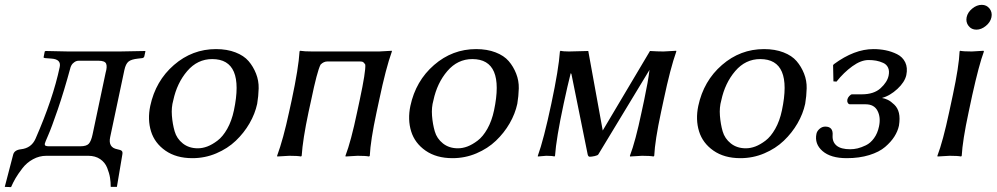

<svg xmlns="http://www.w3.org/2000/svg" viewBox="-23 -641 4101 790"><path d="M161.6 -50.8Q160.2 -43.5 164.6 -41.3Q168.9 -39.1 178.2 -39.1H307.1Q333 -39.1 342.5 -49.8Q352.1 -60.5 357.9 -87.9L411.6 -341.8Q418.9 -367.2 413.6 -379.2Q408.2 -391.1 382.3 -391.1H301.3Q291 -391.1 282.7 -385Q274.4 -378.9 271.5 -373.5Q268.6 -368.2 267.6 -365.2Q240.2 -264.6 214.6 -190.2Q189 -115.7 175.5 -85Q162.1 -54.2 161.6 -50.8ZM168 0Q138.7 0 112.8 14.2Q86.9 28.3 69.1 51.5Q51.3 74.7 41 92.3Q30.8 109.9 22.5 128.9L-3.4 127.9L31.2 -4.9Q36.1 -23.9 63.5 -26.9Q106 -31.7 123 -69.8Q195.3 -234.9 222.7 -365.2Q229.5 -397 189 -399.9L162.6 -401.9Q159.2 -402.3 157.5 -403.3Q155.8 -404.3 156.7 -407.2L161.1 -429.2L164.6 -431.2Q242.2 -429.2 259.3 -429.2H468.3L574.7 -431.2L575.2 -429.2L570.8 -409.2Q569.3 -403.3 562.5 -401.9L544.9 -399.9Q517.1 -397 505.6 -387.5Q494.1 -377.9 488.8 -353L430.2 -76.2Q421.4 -34.2 459.5 -26.9Q473.1 -24.4 477.8 -20.3Q482.4 -16.1 480.5 -5.9L458 127.9H432.6Q432.6 108.9 429.7 90.3Q426.8 71.8 418 49.6Q409.2 27.3 389.2 13.7Q369.1 0 339.8 0Z M595.2 -205.1Q617.2 -308.1 692.6 -373.5Q768.1 -439 865.7 -439Q911.1 -439 945.8 -425.5Q980.5 -412.1 999.8 -389.6Q1019 -367.2 1030.5 -338.1Q1042 -309.1 1041.3 -277.3Q1040.5 -245.6 1035.2 -213.9Q1026.4 -172.9 1003.7 -133.5Q981 -94.2 947.3 -62Q913.6 -29.8 866.9 -10Q820.3 9.8 768.6 9.8Q702.1 9.8 657.7 -21.2Q613.3 -52.2 598.4 -100.6Q583.5 -148.9 595.2 -205.1ZM850.1 -397.9Q789.6 -397.9 747.3 -348.6Q705.1 -299.3 689.9 -228Q681.6 -199.2 684.3 -164.8Q687 -130.4 695.6 -100.6Q704.1 -70.8 729.2 -50.8Q754.4 -30.8 791 -30.8Q810.1 -30.8 830.1 -38.3Q850.1 -45.9 871.8 -62.3Q893.6 -78.6 911.9 -110.8Q930.2 -143.1 939.5 -187Q983.9 -397.9 850.1 -397.9Z M1537.1 -229 1526.4 -179.2Q1501.5 -63 1498.5 0L1495.6 2.9Q1481.9 0 1448.2 0Q1448.2 0 1398.9 2.9L1398.4 0Q1421.4 -60.1 1446.3 -179.2L1457 -229Q1482.4 -347.7 1480 -375Q1475.6 -382.3 1471.4 -385.3Q1467.3 -388.2 1457 -388.2H1324.7Q1308.6 -388.2 1295.9 -375Q1281.7 -347.2 1257.3 -229L1246.6 -180.2Q1222.7 -67.4 1218.3 0L1215.8 2.9Q1201.7 0 1167.5 0L1117.7 2.9L1117.2 0Q1142.6 -68.8 1166.5 -180.2L1177.2 -229Q1205.6 -361.8 1209.5 -429.2L1211.4 -432.1Q1229 -429.2 1262.7 -429.2H1536.6Q1536.6 -429.2 1589.4 -432.1V-429.2Q1564.9 -361.3 1537.1 -229Z M1665.5 -205.1Q1687.5 -308.1 1762.9 -373.5Q1838.4 -439 1936 -439Q1981.4 -439 2016.1 -425.5Q2050.8 -412.1 2070.1 -389.6Q2089.4 -367.2 2100.8 -338.1Q2112.3 -309.1 2111.6 -277.3Q2110.8 -245.6 2105.5 -213.9Q2096.7 -172.9 2074 -133.5Q2051.3 -94.2 2017.6 -62Q1983.9 -29.8 1937.3 -10Q1890.6 9.8 1838.9 9.8Q1772.5 9.8 1728 -21.2Q1683.6 -52.2 1668.7 -100.6Q1653.8 -148.9 1665.5 -205.1ZM1920.4 -397.9Q1859.9 -397.9 1817.6 -348.6Q1775.4 -299.3 1760.3 -228Q1752 -199.2 1754.6 -164.8Q1757.3 -130.4 1765.9 -100.6Q1774.4 -70.8 1799.6 -50.8Q1824.7 -30.8 1861.3 -30.8Q1880.4 -30.8 1900.4 -38.3Q1920.4 -45.9 1942.1 -62.3Q1963.9 -78.6 1982.2 -110.8Q2000.5 -143.1 2009.8 -187Q2054.2 -397.9 1920.4 -397.9Z M2296.4 -214.8Q2265.6 -71.3 2260.7 0L2258.3 2.9Q2249 0 2224.6 0Q2224.6 0 2189.9 2.9V0Q2213.9 -65.4 2245.6 -214.8Q2275.9 -357.4 2280.8 -429.2L2283.7 -432.1Q2293.9 -429.2 2317.9 -429.2L2397.5 -431.2L2457 -104L2651.4 -431.2Q2683.6 -429.2 2707 -429.2Q2707 -429.2 2759.3 -432.1L2759.8 -429.2Q2735.4 -361.3 2707.5 -229L2696.8 -179.2Q2671.9 -63 2668.9 0L2666 2.9Q2652.3 0 2618.7 0Q2618.7 0 2569.3 2.9L2568.8 0Q2591.8 -60.1 2616.7 -179.2L2627.4 -229Q2644 -307.1 2649.4 -353.5L2439 -5.9Q2436.5 -1.5 2423.8 1.2Q2411.1 3.9 2403.8 3.9Q2397 3.9 2395 -5.9L2328.1 -336.9L2325.2 -339.8Q2312.5 -290 2296.4 -214.8Z M2850.1 -205.1Q2872.1 -308.1 2947.5 -373.5Q3022.9 -439 3120.6 -439Q3166 -439 3200.7 -425.5Q3235.4 -412.1 3254.6 -389.6Q3273.9 -367.2 3285.4 -338.1Q3296.9 -309.1 3296.1 -277.3Q3295.4 -245.6 3290 -213.9Q3281.2 -172.9 3258.5 -133.5Q3235.8 -94.2 3202.1 -62Q3168.5 -29.8 3121.8 -10Q3075.2 9.8 3023.4 9.8Q2957 9.8 2912.6 -21.2Q2868.2 -52.2 2853.3 -100.6Q2838.4 -148.9 2850.1 -205.1ZM3105 -397.9Q3044.4 -397.9 3002.2 -348.6Q2960 -299.3 2944.8 -228Q2936.5 -199.2 2939.2 -164.8Q2941.9 -130.4 2950.4 -100.6Q2959 -70.8 2984.1 -50.8Q3009.3 -30.8 3045.9 -30.8Q3064.9 -30.8 3085 -38.3Q3105 -45.9 3126.7 -62.3Q3148.4 -78.6 3166.7 -110.8Q3185.1 -143.1 3194.3 -187Q3238.8 -397.9 3105 -397.9Z M3550.8 -394Q3519.5 -394 3484.1 -368.4Q3448.7 -342.8 3418.9 -305.2L3406.2 -306.2L3404.8 -373L3408.2 -377Q3492.2 -439 3570.8 -439Q3597.2 -439 3621.3 -434.1Q3645.5 -429.2 3668.2 -418Q3690.9 -406.7 3701.7 -384.5Q3712.4 -362.3 3706.1 -332Q3699.7 -303.2 3669.4 -275.1Q3639.2 -247.1 3606 -237.8Q3617.2 -236.3 3629.9 -230.2Q3642.6 -224.1 3656.7 -210.4Q3670.9 -196.8 3675.8 -175.8Q3680.7 -154.8 3675.8 -124Q3670.9 -101.1 3657 -79.1Q3643.1 -57.1 3618.9 -36.4Q3594.7 -15.6 3553.7 -2.9Q3512.7 9.8 3460.9 9.8Q3395 9.8 3361.3 -19.5Q3327.6 -48.8 3336.4 -90.8Q3338.9 -102.1 3349.4 -111.1Q3359.9 -120.1 3372.6 -120.1Q3406.2 -120.1 3402.8 -83Q3401.4 -56.6 3419.4 -41.7Q3437.5 -26.9 3475.1 -26.9Q3490.2 -26.9 3505.6 -30.5Q3521 -34.2 3539.8 -43.2Q3558.6 -52.2 3573.2 -72.3Q3587.9 -92.3 3593.8 -121.1Q3601.6 -158.2 3587.6 -185.1Q3573.7 -211.9 3538.6 -211.9H3474.6Q3468.3 -211.9 3465.1 -218.3Q3461.9 -224.6 3463.6 -231.9Q3465.3 -239.3 3471.7 -246.1Q3478 -252.9 3482.9 -252.9H3522.9Q3572.8 -252.9 3600.3 -278.1Q3627.9 -303.2 3633.3 -330.1Q3637.2 -349.1 3631.1 -362.5Q3625 -376 3610.8 -382.3Q3596.7 -388.7 3582 -391.4Q3567.4 -394 3550.8 -394Z M3897.5 -250Q3922.9 -369.1 3925.3 -429.2L3927.2 -432.1Q3940.9 -429.2 3975.6 -429.2Q3975.6 -429.2 4023.9 -432.1L4025.4 -429.2Q4005.4 -375.5 3977.5 -250L3962.4 -179.2Q3937.5 -63 3934.1 0L3931.6 2.9Q3918 0 3884.3 0Q3884.3 0 3834.5 2.9L3834 0Q3856.9 -60.1 3882.3 -179.2ZM3962.2 -534.4Q3950.2 -549.8 3954.3 -570.1Q3958.5 -590.3 3977.3 -605.7Q3996.1 -621.1 4016.4 -621.1Q4036.6 -621.1 4048.6 -605.7Q4060.5 -590.3 4056.4 -570.1Q4052.2 -549.8 4033.4 -534.4Q4014.6 -519 3994.4 -519Q3974.1 -519 3962.2 -534.4Z"/></svg>

Font: Linux Biolinum
Style: Italic
Weight: 400
Italic angle: -12°
Designer: Philipp H. Poll
Foundry: Philipp H. Poll
Version: Version 1.1.3 ; ttfautohint (v0.9)